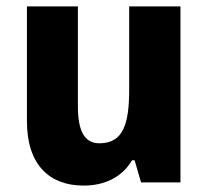

<svg xmlns="http://www.w3.org/2000/svg" viewBox="-20 -569 648 599"><path d="M543 -549H383V-290C383 -183 365 -122 290 -122C243 -122 223 -161 223 -238V-549H64V-191C64 -56 133 10 241 10C305 10 360 -15 392 -69H400L420 0H543Z"/></svg>

Font: Noto Sans Myanmar SemiCondensed ExtraBold
Style: Regular
Weight: 800
Width: 4
Designer: Monotype Design Team
Foundry: Monotype Imaging Inc.
Version: Version 2.107